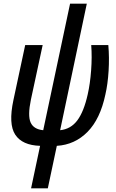

<svg xmlns="http://www.w3.org/2000/svg" viewBox="-20 -784 631 1044"><path d="M149 240 198 9Q101 6 63 -51.5Q25 -109 53 -240L117 -539H212L148 -242Q130 -155 146.5 -118Q163 -81 215 -76L361 -764H452L307 -76Q365 -82 400.5 -129.5Q436 -177 457 -271Q470 -328 475.5 -401.5Q481 -475 476 -539H569Q575 -471 570.5 -398.5Q566 -326 553 -270Q525 -137 456 -67Q387 3 289 9L240 240Z"/></svg>

Font: Noto Sans Condensed Medium
Style: Italic
Weight: 500
Width: 3
Italic angle: -12°
Designer: Monotype Design Team
Foundry: Monotype Imaging Inc.
Version: Version 2.013; ttfautohint (v1.8.4.7-5d5b)